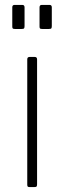

<svg xmlns="http://www.w3.org/2000/svg" viewBox="-20 -762 262 782"><path d="M131 -12Q131 -5 129 -2.5Q127 0 119 0H102Q95 0 93 -2Q91 -4 91 -10V-520Q91 -530 100 -530H122Q131 -530 131 -520ZM80 -732V-656Q80 -649 78 -646.5Q76 -644 68 -644H41Q34 -644 32 -646Q30 -648 30 -654V-732Q30 -742 39 -742H71Q80 -742 80 -732ZM191 -732V-656Q191 -649 189 -646.5Q187 -644 179 -644H152Q145 -644 143 -646Q141 -648 141 -654V-732Q141 -742 150 -742H182Q191 -742 191 -732Z"/></svg>

Font: Libre Franklin Thin
Style: Regular
Weight: 100
Designer: Pablo Impallari, Rodrigo Fuenzalida, Nhung Nguyen
Foundry: Impallari Type
Version: Version 3.000